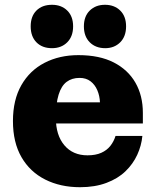

<svg xmlns="http://www.w3.org/2000/svg" viewBox="-20 -769 664 801"><path d="M314 12Q232 12 168.5 -20Q105 -52 69.5 -113.5Q34 -175 34 -264Q34 -352 69 -413.5Q104 -475 166 -507Q228 -539 307 -539L312 -444Q280 -444 258 -427.5Q236 -411 224.5 -374Q213 -337 213 -277Q213 -205 248.5 -163Q284 -121 345 -121Q379 -121 402.5 -131.5Q426 -142 440.5 -160.5Q455 -179 462 -202H574Q570 -161 552.5 -123Q535 -85 503.5 -54.5Q472 -24 424 -6Q376 12 314 12ZM116 -254V-342H397L576 -298V-254ZM397 -342Q396 -369 386 -392.5Q376 -416 357.5 -430Q339 -444 312 -444L307 -539Q395 -539 454.5 -508.5Q514 -478 545 -424Q576 -370 576 -298ZM419 -568Q379 -568 354.5 -592.5Q330 -617 330 -659Q330 -701 354.5 -725Q379 -749 418 -749Q457 -749 481.5 -725Q506 -701 506 -659Q506 -617 481.5 -592.5Q457 -568 419 -568ZM197 -568Q156 -568 132 -592.5Q108 -617 108 -659Q108 -701 132 -725Q156 -749 197 -749Q236 -749 260.5 -725Q285 -701 285 -659Q285 -617 260.5 -592.5Q236 -568 197 -568Z"/></svg>

Font: Montagu Slab 24pt
Style: Bold
Weight: 700
Designer: Florian Karsten
Foundry: Florian Karsten
Version: Version 1.000